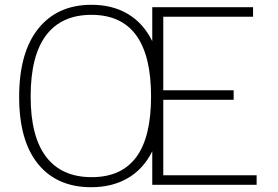

<svg xmlns="http://www.w3.org/2000/svg" viewBox="-20 -772 1162 802"><path d="M1052 0H616V-140Q579 -66 514 -28Q449 10 361 10Q218 10 139 -87Q60 -184 60 -367Q60 -553 140 -652.5Q220 -752 362 -752Q450 -752 514.5 -713.5Q579 -675 616 -600V-742H1037V-702H662V-395H956V-355H662V-40H1052ZM611 -369Q611 -710 362 -710Q237 -710 172.5 -624.5Q108 -539 108 -369Q108 -201 173 -116.5Q238 -32 363 -32Q487 -32 549 -115.5Q611 -199 611 -369Z"/></svg>

Font: Morrison Thin
Style: Regular
Weight: 100
Designer: Pablo Impallari, Rodrigo Fuenzalida (Modified by Dan O. Williams)
Version: Version 0.03;June 6, 2019;FontCreator 11.5.0.2425 64-bit; tt